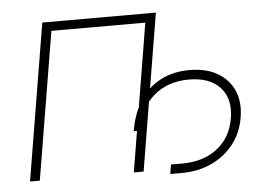

<svg xmlns="http://www.w3.org/2000/svg" viewBox="-52 -797 1218 888"><g transform="rotate(-5 557.0 -353.0)"><path d="M702.1 -727.5 581.5 0H536.1L649.4 -685.5H213.4L99.6 0H54.2L174.8 -727.5ZM703.6 22 710.4 -21.5H762.7Q861.8 -21.5 926 -71.8Q990.2 -122.1 1004.9 -210Q1020 -300.3 971.7 -353Q923.3 -405.8 826.7 -405.8Q727.5 -405.8 662.1 -348.6Q596.7 -291.5 579.6 -189.9H552.2Q565.9 -271.5 603 -329.6Q640.1 -387.7 698.5 -418.5Q756.8 -449.2 834 -449.2Q909.7 -449.2 962.4 -418.9Q1015.1 -388.7 1038.8 -334.7Q1062.5 -280.8 1050.3 -210Q1039.1 -140.6 998.5 -88.4Q958 -36.1 895.8 -7.1Q833.5 22 755.9 22Z"/></g></svg>

Font: Inter 18pt ExtraLight
Style: Italic
Weight: 250
Italic angle: -9.3988°
Designer: Rasmus Andersson
Foundry: rsms
Version: Version 4.001;git-66647c0bb